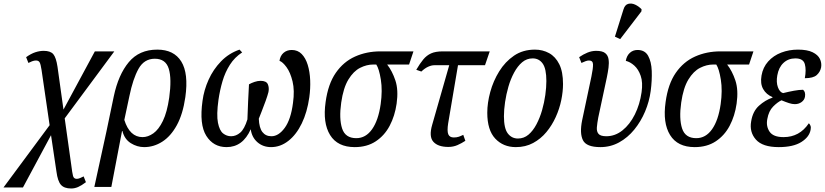

<svg xmlns="http://www.w3.org/2000/svg" viewBox="-84 -829 4704 1095"><path d="M-64 240 199 -115 153 -430Q148 -463 142 -473.5Q136 -484 121 -484Q111 -484 99 -479.5Q87 -475 78 -470L65 -503Q93 -523 117.5 -531Q142 -539 165 -539Q204 -539 220 -520Q236 -501 244 -448L278 -204L457 -536H568L285 -154L322 109Q328 158 332.5 174.5Q337 191 354 191Q362 191 373 186.5Q384 182 393 177L406 210Q381 229 361.5 237.5Q342 246 322 246Q282 246 263.5 225Q245 204 238 150L207 -58L47 240Z M565 -280Q591 -403 650.5 -474.5Q710 -546 813 -546Q908 -546 950 -478Q992 -410 973 -275Q959 -178 924.5 -115Q890 -52 841.5 -21Q793 10 738 10Q698 10 662 -12.5Q626 -35 614 -82H612L551 237H454L523 -79ZM729 -47Q760 -47 790.5 -68.5Q821 -90 845 -139.5Q869 -189 881 -272Q896 -380 878.5 -437Q861 -494 799 -494Q738 -494 706 -436.5Q674 -379 654 -281L625 -145Q656 -47 729 -47Z M1071 -254Q1079 -315 1105.5 -374Q1132 -433 1176.5 -479Q1221 -525 1282 -546L1297 -530Q1254 -502 1227 -459.5Q1200 -417 1185 -366Q1170 -315 1162 -260Q1150 -174 1159 -129Q1168 -84 1188.5 -68Q1209 -52 1234 -52Q1262 -52 1286 -72.5Q1310 -93 1327 -148Q1329 -194 1331 -249.5Q1333 -305 1336 -348Q1350 -356 1368 -362Q1386 -368 1402 -368Q1435 -368 1443.5 -348.5Q1452 -329 1447 -304Q1442 -284 1431 -253.5Q1420 -223 1408.5 -194Q1397 -165 1392 -152Q1394 -100 1412.5 -76Q1431 -52 1464 -52Q1505 -52 1540 -100Q1575 -148 1587 -242Q1597 -313 1584.5 -364.5Q1572 -416 1550 -446Q1528 -476 1510 -482Q1514 -511 1533 -527.5Q1552 -544 1580 -544Q1614 -544 1636.5 -521Q1659 -498 1671 -459Q1683 -420 1685 -372Q1687 -324 1680 -274Q1668 -189 1637 -125Q1606 -61 1560.5 -25.5Q1515 10 1462 10Q1416 10 1384 -18Q1352 -46 1346 -92Q1301 10 1208 10Q1133 10 1092.5 -54.5Q1052 -119 1071 -254Z M1939 10Q1841 10 1798.5 -59Q1756 -128 1773 -247Q1787 -350 1831 -413.5Q1875 -477 1941 -506.5Q2007 -536 2085 -536H2274L2249 -461H2124Q2153 -424 2171 -370Q2189 -316 2178 -238Q2168 -168 2138.5 -112Q2109 -56 2059 -23Q2009 10 1939 10ZM1948 -41Q2002 -41 2038 -92Q2074 -143 2087 -235Q2098 -313 2088 -375Q2078 -437 2062 -461H2044Q2007 -461 1969.5 -442Q1932 -423 1903 -375.5Q1874 -328 1862 -244Q1849 -152 1867 -96.5Q1885 -41 1948 -41Z M2473 9Q2414 9 2387.5 -20.5Q2361 -50 2381 -118L2478 -457H2393Q2377 -457 2358 -448.5Q2339 -440 2319 -421L2290 -431Q2311 -467 2330 -490Q2349 -513 2374.5 -524.5Q2400 -536 2441 -536H2709L2682 -457H2528L2472 -126Q2465 -82 2472.5 -63.5Q2480 -45 2504 -45Q2520 -45 2532 -49Q2544 -53 2558 -60L2570 -26Q2549 -12 2525 -1.5Q2501 9 2473 9Z M2858 10Q2786 10 2740.5 -38.5Q2695 -87 2695 -186Q2695 -242 2712 -304.5Q2729 -367 2763 -422Q2797 -477 2847.5 -511.5Q2898 -546 2967 -546Q3011 -546 3047.5 -526Q3084 -506 3105.5 -463Q3127 -420 3127 -350Q3127 -307 3117 -258Q3107 -209 3085.5 -161.5Q3064 -114 3032 -75.5Q3000 -37 2956.5 -13.5Q2913 10 2858 10ZM2870 -39Q2904 -39 2930 -61Q2956 -83 2975.5 -120Q2995 -157 3007.5 -200.5Q3020 -244 3026 -287.5Q3032 -331 3032 -367Q3032 -437 3011 -466.5Q2990 -496 2954 -496Q2920 -496 2894 -474Q2868 -452 2848 -415Q2828 -378 2815.5 -334.5Q2803 -291 2796.5 -247Q2790 -203 2790 -166Q2790 -97 2812 -68Q2834 -39 2870 -39Z M3340 10Q3260 10 3240.5 -29.5Q3221 -69 3236 -143L3289 -393Q3299 -441 3298 -462.5Q3297 -484 3275 -484Q3266 -484 3255.5 -480Q3245 -476 3232 -470L3219 -503Q3242 -519 3266.5 -529Q3291 -539 3316 -539Q3351 -539 3367 -526.5Q3383 -514 3386.5 -492Q3390 -470 3386.5 -443.5Q3383 -417 3377 -388L3328 -159Q3322 -127 3320 -103Q3318 -79 3329.5 -65.5Q3341 -52 3374 -52Q3424 -52 3466 -85.5Q3508 -119 3536.5 -176Q3565 -233 3575 -303Q3583 -359 3570 -396.5Q3557 -434 3533.5 -455Q3510 -476 3485 -482Q3490 -511 3508 -527.5Q3526 -544 3552 -544Q3594 -544 3612.5 -510.5Q3631 -477 3633 -424Q3635 -371 3627 -310Q3619 -250 3595 -193Q3571 -136 3533.5 -90Q3496 -44 3447 -17Q3398 10 3340 10ZM3453 -606 3423 -620 3472 -776Q3480 -802 3499 -807Q3518 -812 3538.5 -802.5Q3559 -793 3575 -776L3574 -764Z M3878 10Q3780 10 3737.5 -59Q3695 -128 3712 -247Q3726 -350 3770 -413.5Q3814 -477 3880 -506.5Q3946 -536 4024 -536H4213L4188 -461H4063Q4092 -424 4110 -370Q4128 -316 4117 -238Q4107 -168 4077.5 -112Q4048 -56 3998 -23Q3948 10 3878 10ZM3887 -41Q3941 -41 3977 -92Q4013 -143 4026 -235Q4037 -313 4027 -375Q4017 -437 4001 -461H3983Q3946 -461 3908.5 -442Q3871 -423 3842 -375.5Q3813 -328 3801 -244Q3788 -152 3806 -96.5Q3824 -41 3887 -41Z M4357 10Q4265 10 4227 -33Q4189 -76 4200 -137Q4209 -194 4244.5 -226Q4280 -258 4321 -272L4322 -275Q4286 -290 4268.5 -321Q4251 -352 4259 -398Q4267 -445 4297 -478.5Q4327 -512 4371.5 -529Q4416 -546 4467 -546Q4520 -546 4550.5 -531Q4581 -516 4592 -493Q4603 -470 4599 -445Q4594 -419 4574 -401Q4554 -383 4506 -383Q4515 -431 4506 -463.5Q4497 -496 4452 -496Q4412 -496 4384.5 -470.5Q4357 -445 4349 -399Q4342 -360 4352.5 -331.5Q4363 -303 4382 -298Q4414 -306 4444 -311.5Q4474 -317 4496 -317Q4511 -305 4507 -278Q4504 -259 4487.5 -247Q4471 -235 4449 -235Q4434 -235 4415.5 -241Q4397 -247 4373 -257Q4351 -247 4325.5 -221.5Q4300 -196 4292 -150Q4284 -109 4305 -78Q4326 -47 4385 -47Q4430 -47 4466 -66.5Q4502 -86 4529 -126Q4534 -122 4538 -112.5Q4542 -103 4539 -89Q4532 -48 4486 -19Q4440 10 4357 10Z"/></svg>

Font: Noto Serif Condensed
Style: Italic
Weight: 400
Width: 3
Italic angle: -12°
Designer: Monotype Design Team
Foundry: Monotype Imaging Inc.
Version: Version 2.014; ttfautohint (v1.8.4.7-5d5b)